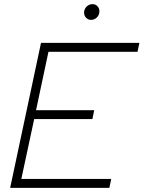

<svg xmlns="http://www.w3.org/2000/svg" viewBox="-20 -907 693 927"><path d="M29 0 178 -700H653L644 -657H214L154 -375H435L426 -332H145L83 -43H517L508 0ZM419 -811Q406 -811 396 -821Q386 -831 386 -846Q386 -863 398 -875Q410 -887 427 -887Q441 -887 450.5 -877Q460 -867 460 -853Q460 -835 448 -823Q436 -811 419 -811Z"/></svg>

Font: Red Hat Display VF
Style: Italic
Weight: 300
Italic angle: -12°
Designer: Pentagram, MCKL
Foundry: Pentagram, MCKL
Version: Version 1.023